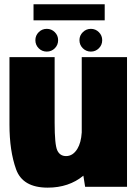

<svg xmlns="http://www.w3.org/2000/svg" viewBox="-20 -858 638 882"><path d="M371 0 363 -51Q296.5 4 199 4Q84 4 53.8 -80.5Q23.5 -165 23.5 -285.5V-595.5H231V-294Q231 -193 243.2 -167Q255.5 -141 283.5 -141Q315 -141 335.5 -174.5Q352.5 -202.5 355.5 -249.5V-595.5H563.5V0ZM195 -621Q173 -621 157.8 -636.2Q142.5 -651.5 142.5 -673.5Q142.5 -695 157.8 -710.2Q173 -725.5 195 -725.5Q216.5 -725.5 231.8 -710.2Q247 -695 247 -673.5Q247 -651.5 231.8 -636.2Q216.5 -621 195 -621ZM397.5 -621Q376 -621 360.5 -636.2Q345 -651.5 345 -673.5Q345 -695 360.5 -710.2Q376 -725.5 397.5 -725.5Q419 -725.5 434.2 -710.2Q449.5 -695 449.5 -673.5Q449.5 -651.5 434.2 -636.2Q419 -621 397.5 -621ZM134 -764.5V-838.5H461V-764.5Z"/></svg>

Font: Anybody Black
Style: Regular
Weight: 900
Designer: Tyler Finck
Foundry: Etcetera Type Company
Version: Version 1.010; ttfautohint (v1.8.3) -l 8 -r 50 -G 200 -x 14 